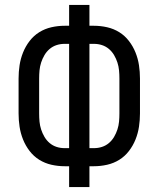

<svg xmlns="http://www.w3.org/2000/svg" viewBox="-20 -755 640 775"><path d="M259 0V-84H241Q214 -84 187.5 -90Q161 -96 138.5 -110Q116 -124 99.5 -145.5Q83 -167 73 -192Q63 -217 59 -243.5Q55 -270 55 -297V-438Q55 -465 59 -491.5Q63 -518 73 -543Q83 -568 99.5 -589.5Q116 -611 138.5 -625Q161 -639 187.5 -645Q214 -651 241 -651H259V-735H341V-651H359Q386 -651 412.5 -645Q439 -639 461.5 -625Q484 -611 500.5 -589.5Q517 -568 527 -543Q537 -518 541 -491.5Q545 -465 545 -438V-297Q545 -270 541 -243.5Q537 -217 527 -192Q517 -167 500.5 -145.5Q484 -124 461.5 -110Q439 -96 412.5 -90Q386 -84 359 -84H341V0ZM241 -157H259V-578H241Q224 -578 208.5 -573Q193 -568 180.5 -557.5Q168 -547 159.5 -532.5Q151 -518 146 -502.5Q141 -487 139.5 -471Q138 -455 138 -438V-297Q138 -280 139.5 -264Q141 -248 146 -232.5Q151 -217 159.5 -202.5Q168 -188 180.5 -177.5Q193 -167 208.5 -162Q224 -157 241 -157ZM341 -157H359Q376 -157 391.5 -162Q407 -167 419.5 -177.5Q432 -188 440.5 -202.5Q449 -217 454 -232.5Q459 -248 460.5 -264Q462 -280 462 -297V-438Q462 -455 460.5 -471Q459 -487 454 -502.5Q449 -518 440.5 -532.5Q432 -547 419.5 -557.5Q407 -568 391.5 -573Q376 -578 359 -578H341Z"/></svg>

Font: Iosevka Fixed Extended
Style: Regular
Weight: 400
Width: 7
Monospace: yes
Designer: Belleve Invis
Foundry: Belleve Invis
Version: Version 24.1.1; ttfautohint (v1.8.4)